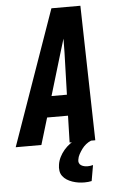

<svg xmlns="http://www.w3.org/2000/svg" viewBox="-85 -778 648 1043"><g transform="rotate(-5 238.5 -256.0)"><path d="M-23 0 236 -735H394L411 0H271L275 -146H161L117 0ZM279 -260 286 -490Q286 -509 286.5 -527.5Q287 -546 287 -565Q281 -546 275.5 -527.5Q270 -509 264 -490L195 -260ZM333 223Q316 223 299.5 220.5Q283 218 267 212.5Q251 207 237.5 198.5Q224 190 214.5 177.5Q205 165 202.5 148.5Q200 132 203 115Q206 94 216 74Q226 54 240.5 37Q255 20 273.5 6.5Q292 -7 311.5 -16.5Q331 -26 352 -32Q373 -38 394 -40L388 0Q373 6 360 16.5Q347 27 337.5 40Q328 53 320 67.5Q312 82 310 97Q308 106 311 114.5Q314 123 322 128Q330 133 339 135Q348 137 358 137Q365 137 372 136Q379 135 387 133L372 219Q363 221 353 222Q343 223 333 223Z"/></g></svg>

Font: Iosevka Heavy
Style: Italic
Weight: 900
Italic angle: -9°
Monospace: yes
Designer: Belleve Invis
Foundry: Belleve Invis
Version: Version 32.5.0; ttfautohint (v1.8.4)